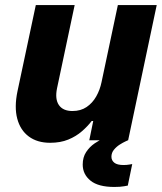

<svg xmlns="http://www.w3.org/2000/svg" viewBox="-20 -550 637 753"><path d="M176.6 10Q126.2 10 92.9 -14.7Q59.6 -39.4 47.6 -84.7Q35.6 -130 48.6 -192.2L120.4 -530H272.8L203.6 -203.4Q195 -161 211.1 -137.8Q227.2 -114.6 264.2 -114.6Q296.6 -114.6 319.7 -130.3Q342.8 -146 357.4 -171.8Q372 -197.6 378.2 -227.8L442.2 -530H594.6L482.6 0H330.2L345.6 -75.4H339.6Q324 -55 301.2 -35.1Q278.4 -15.2 247.7 -2.6Q217 10 176.6 10ZM428.2 183.2Q365.4 183.2 334.9 158.4Q304.4 133.6 304.4 95.4Q304.4 66.8 317.8 46.4Q331.2 26 351.2 12.3Q371.2 -1.4 391 -9.7Q410.8 -18 424.2 -21.5Q437.6 -25 437.6 -25L482.2 0Q482.2 0 472.3 4.5Q462.4 9 449.6 17.1Q436.8 25.2 426.9 37.2Q417 49.2 417 64.8Q417 79 428.3 88.1Q439.6 97.2 464.6 97.2Q476.8 97.2 487.7 95.3Q498.6 93.4 498.6 93.4L481.2 177.8Q481.2 177.8 466.7 180.5Q452.2 183.2 428.2 183.2Z"/></svg>

Font: Be Vietnam Pro Variable Thin
Style: Italic
Weight: 100
Italic angle: -12°
Designer: Lam Bao, Tony Le, Vietanh Nguyen
Foundry: Yellow Type Foundry
Version: Version 1.002